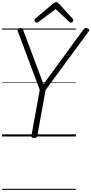

<svg xmlns="http://www.w3.org/2000/svg" viewBox="-20 -1277 854 1797"><path d="M298 14Q271 14 274 -5L352 -436L147 -983Q143 -996 148.5 -1003.5Q154 -1011 167 -1013Q181 -1016 187 -1012Q193 -1008 197 -996L387 -489L758 -997Q769 -1011 777 -1014.5Q785 -1018 797 -1012Q810 -1007 813.5 -999.5Q817 -992 808 -981L407 -435L329 -5Q326 14 298 14ZM324 -1065Q316 -1065 309.5 -1072.5Q303 -1080 303 -1088Q303 -1092 304.5 -1095.5Q306 -1099 310 -1103L478 -1244Q486 -1251 492 -1254Q498 -1257 506 -1257Q514 -1257 519.5 -1253.5Q525 -1250 531 -1243L661 -1101Q664 -1098 665 -1094Q666 -1090 666 -1087Q666 -1078 658.5 -1071.5Q651 -1065 643 -1065Q638 -1065 633.5 -1067.5Q629 -1070 625 -1075L501 -1192L344 -1074Q338 -1070 333.5 -1067.5Q329 -1065 324 -1065ZM0 490H690V500H0ZM0 -20H690V0H0ZM0 -505H690V-500H0ZM0 -1010H690V-1000H0Z"/></svg>

Font: Playwrite ZA Guides
Style: Regular
Weight: 400
Designer: Veronika Burian, José Scaglione
Foundry: TypeTogether
Version: Version 1.003